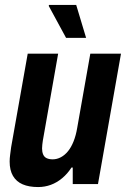

<svg xmlns="http://www.w3.org/2000/svg" viewBox="-20 -744 513 776"><path d="M134 12Q97 12 71.5 1Q46 -10 32.5 -33Q19 -56 19 -91Q19 -104 21 -118.5Q23 -133 25 -149L92 -527H215L153 -175Q152 -167 151 -159.5Q150 -152 150 -144Q150 -130 154.5 -119.5Q159 -109 169 -104.5Q179 -100 193 -100Q210 -100 226 -108.5Q242 -117 255 -133Q268 -149 277.5 -173Q287 -197 292 -227L345 -527H469L376 0H274V-67H269Q253 -42 231.5 -24Q210 -6 185.5 3Q161 12 134 12ZM247 -591 177 -720 178 -724H288L328 -591Z"/></svg>

Font: Archivo Condensed
Style: Bold Italic
Weight: 700
Width: 3
Italic angle: -10°
Designer: Hector Gatti
Foundry: Omnibus-Type
Version: Version 2.001